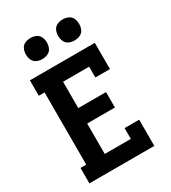

<svg xmlns="http://www.w3.org/2000/svg" viewBox="-227 -1073 1054 1186"><g transform="rotate(-30 300.0 -480.0)"><path d="M52 0V-110H93V-625H52V-735H515V-548H411V-625H225V-437H423V-327H225V-110H411V-187H515V0ZM415 -810Q400 -810 385 -814.5Q370 -819 359.5 -829.5Q349 -840 344.5 -855Q340 -870 340 -885Q340 -900 344.5 -915Q349 -930 359.5 -940.5Q370 -951 385 -955.5Q400 -960 415 -960Q430 -960 445 -955.5Q460 -951 470.5 -940.5Q481 -930 485.5 -915Q490 -900 490 -885Q490 -870 485.5 -855Q481 -840 470.5 -829.5Q460 -819 445 -814.5Q430 -810 415 -810ZM185 -810Q170 -810 155 -814.5Q140 -819 129.5 -829.5Q119 -840 114.5 -855Q110 -870 110 -885Q110 -900 114.5 -915Q119 -930 129.5 -940.5Q140 -951 155 -955.5Q170 -960 185 -960Q200 -960 215 -955.5Q230 -951 240.5 -940.5Q251 -930 255.5 -915Q260 -900 260 -885Q260 -870 255.5 -855Q251 -840 240.5 -829.5Q230 -819 215 -814.5Q200 -810 185 -810Z"/></g></svg>

Font: Iosevka HT Extrabold Extended
Style: Regular
Weight: 800
Width: 7
Monospace: yes
Designer: Belleve Invis
Foundry: Belleve Invis
Version: Version 32.3.0; ttfautohint (v1.8.4)